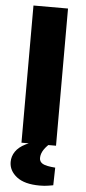

<svg xmlns="http://www.w3.org/2000/svg" viewBox="-61 -734 436 976"><g transform="rotate(5 157.5 -245.5)"><path d="M69.2 0V-700H245.5V0ZM180.2 209Q102.3 209 62.6 177.8Q22.9 146.6 22.9 102.1Q22.9 73.1 39.4 48.9Q55.8 24.6 89.9 7.5L151.6 -20.9H223.1V-14.9Q197.5 5.7 183.7 26.7Q169.9 47.7 169.9 69.3Q169.9 88.3 186.9 98.1Q204 107.9 251.1 111.4L249.1 201.5Q241.6 202.5 223.6 205.8Q205.6 209 180.2 209Z"/></g></svg>

Font: REM Medium
Style: Regular
Weight: 500
Designer: Octavio Pardo
Foundry: Ashler Design
Version: Version 1.005;gftools[0.9.28]